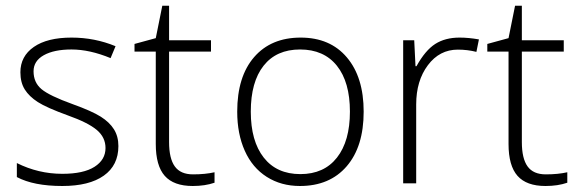

<svg xmlns="http://www.w3.org/2000/svg" viewBox="-20 -632 2000 662"><path d="M388.2 -128.4Q388.2 -62 337.9 -26.4Q287.6 9.3 194.8 9.3Q96.2 9.3 38.1 -21.5V-69.8Q112.3 -32.7 194.8 -32.7Q268.1 -32.7 305.9 -56.9Q343.8 -81.1 343.8 -121.6Q343.8 -158.7 313.5 -184.1Q283.2 -209.5 214.4 -233.9Q140.6 -260.7 110.6 -280Q80.6 -299.3 65.4 -323.5Q50.3 -347.7 50.3 -382.8Q50.3 -438 96.7 -470.2Q143.1 -502.4 226.6 -502.4Q306.6 -502.4 378.4 -472.7L361.3 -431.6Q289.1 -461.4 226.6 -461.4Q166.5 -461.4 131.1 -441.7Q95.7 -421.9 95.7 -386.2Q95.7 -347.7 123 -324.7Q150.4 -301.8 230.5 -272.9Q296.9 -249 327.4 -229.7Q357.9 -210.4 373 -186Q388.2 -161.6 388.2 -128.4Z M645.5 -30.8Q688 -30.8 719.7 -38.1V-2Q687 9.3 644.5 9.3Q579.1 9.3 548.1 -25.6Q517.1 -60.5 517.1 -135.7V-454.1H443.8V-480.5L517.1 -500.5L539.6 -612.3H563V-493.2H707.5V-454.1H563V-142.1Q563 -85.4 582.8 -58.1Q602.5 -30.8 645.5 -30.8Z M1233.9 -247.1Q1233.9 -126.5 1175.3 -58.6Q1116.7 9.3 1014.2 9.3Q949.2 9.3 899.7 -22.2Q850.1 -53.7 824 -112.1Q797.9 -170.4 797.9 -247.1Q797.9 -367.7 856.2 -435.1Q914.6 -502.4 1016.6 -502.4Q1118.2 -502.4 1176 -434.1Q1233.9 -365.7 1233.9 -247.1ZM844.7 -247.1Q844.7 -145.5 889.4 -88.6Q934.1 -31.7 1015.6 -31.7Q1097.2 -31.7 1141.8 -88.6Q1186.5 -145.5 1186.5 -247.1Q1186.5 -349.1 1141.6 -405.3Q1096.7 -461.4 1014.6 -461.4Q933.1 -461.4 888.9 -405.5Q844.7 -349.6 844.7 -247.1Z M1564.5 -502.4Q1595.7 -502.4 1631.3 -496.1L1622.6 -453.1Q1591.8 -460.9 1558.6 -460.9Q1495.6 -460.9 1455.3 -407.2Q1415 -353.5 1415 -272V0H1370.1V-493.2H1408.2L1412.6 -403.8H1416Q1446.3 -458.5 1480.7 -480.5Q1515.1 -502.4 1564.5 -502.4Z M1861.8 -30.8Q1904.3 -30.8 1936 -38.1V-2Q1903.3 9.3 1860.8 9.3Q1795.4 9.3 1764.4 -25.6Q1733.4 -60.5 1733.4 -135.7V-454.1H1660.2V-480.5L1733.4 -500.5L1755.9 -612.3H1779.3V-493.2H1923.8V-454.1H1779.3V-142.1Q1779.3 -85.4 1799.1 -58.1Q1818.8 -30.8 1861.8 -30.8Z"/></svg>

Font: Bpm'online Open Sans Light
Style: Regular
Weight: 300
Foundry: Ascender Corporation
Version: Version 1.10